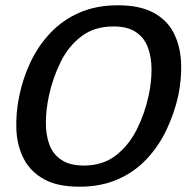

<svg xmlns="http://www.w3.org/2000/svg" viewBox="-20 -696 711 726"><path d="M280 10Q198 10 147 -18Q96 -46 70.5 -94.5Q45 -143 42 -205Q39 -267 53 -334Q67 -402 96.5 -463.5Q126 -525 172 -573Q218 -621 281 -648.5Q344 -676 426 -676Q508 -676 559.5 -648.5Q611 -621 636 -573Q661 -525 664.5 -463.5Q668 -402 654 -334Q639 -267 609.5 -205Q580 -143 534.5 -94.5Q489 -46 425.5 -18Q362 10 280 10ZM297 -70Q368 -70 417 -107.5Q466 -145 496.5 -205Q527 -265 542 -334Q553 -386 553 -433Q553 -480 539 -517Q525 -554 493.5 -575Q462 -596 409 -596Q338 -596 289 -559.5Q240 -523 210 -463Q180 -403 165 -334Q154 -282 153.5 -234.5Q153 -187 166.5 -150Q180 -113 212 -91.5Q244 -70 297 -70Z"/></svg>

Font: Epunda Sans Medium
Style: Italic
Weight: 500
Italic angle: -12.0243°
Designer: Simon Atzbach
Foundry: typofactur
Version: Version 2.204; ttfautohint (v1.8.4.7-5d5b)